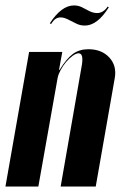

<svg xmlns="http://www.w3.org/2000/svg" viewBox="-46 -686 465 706"><path d="M173 -429Q199 -471 222.5 -488Q246 -505 279 -505Q328 -505 356 -474.5Q384 -444 376 -399L306 0H177L255 -447Q262 -490 243 -490Q234 -490 221.5 -481Q209 -472 197.5 -458.5Q186 -445 177.5 -429.5Q169 -414 166 -400L95 0H-26L61 -495H183L171 -429ZM142 -598 137 -600Q180 -666 226 -666Q241 -666 254 -660L285 -644Q299 -638 311 -638Q334 -638 350 -662L354 -659Q312 -592 266 -592Q249 -592 235 -599L215 -609Q200 -617 192 -619.5Q184 -622 177 -622Q167 -622 159 -617Q151 -612 142 -598Z"/></svg>

Font: Moniqa Black Ita Display
Style: Italic
Weight: 900
Italic angle: -10°
Designer: Rajesh Rajput
Foundry: Rajesh Rajput
Version: Version 1.000